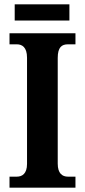

<svg xmlns="http://www.w3.org/2000/svg" viewBox="-20 -868 392 888"><path d="M48 -773H301V-848H48ZM24 0H329V-51H294C268 -51 247 -66 247 -111V-600C247 -650 266 -663 294 -663H329V-714H24V-663H58C82 -663 105 -650 105 -601V-110C105 -64 82 -51 58 -51H24Z"/></svg>

Font: Noto Serif Devanagari Condensed
Style: Bold
Weight: 700
Width: 3
Designer: Universal Thirst, Indian Type Foundry and the Monotype Design Team
Foundry: Monotype Imaging Inc.
Version: Version 2.004